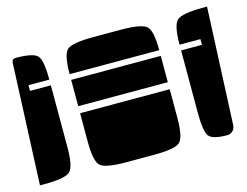

<svg xmlns="http://www.w3.org/2000/svg" viewBox="-73 -606 917 712"><g transform="rotate(-15 385.0 -250.0)"><path d="M213 -257V-358H557V-257ZM0 -10 20 -475Q21 -490 35 -490Q102 -490 118.5 -472.5Q135 -455 135 -380H55V-358H135V-120Q135 -45 115.5 -27.5Q96 -10 15 -10ZM213 -120V-230H557V-120Q557 -45 537.5 -27.5Q518 -10 437 -10H333Q252 -10 232.5 -27.5Q213 -45 213 -120ZM635 -120V-358H715V-380H635Q635 -455 654.5 -472.5Q674 -490 755 -490H770L750 -40Q749 -27 740.5 -18.5Q732 -10 720 -10Q664 -10 649.5 -28Q635 -46 635 -120ZM213 -380Q213 -455 232.5 -472.5Q252 -490 333 -490H437Q518 -490 537.5 -472.5Q557 -455 557 -380Z"/></g></svg>

Font: PrimecolorCV1
Style: Medium
Weight: 500
Designer: gluk
Foundry: gluk
Version: Version 0.672